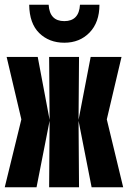

<svg xmlns="http://www.w3.org/2000/svg" viewBox="-20 -789 540 809"><path d="M0 0 70 -286 8 -549H139L189 -284L187 -549H313L311 -284L362 -549H492L430 -286L499 0H366L311 -280L313 0H187L189 -280L134 0ZM251 -609Q316 -609 357.5 -652Q399 -695 399 -769H317Q313 -700 251 -700Q189 -700 185 -769H103Q104 -690 145.5 -649.5Q187 -609 251 -609Z"/></svg>

Font: Noto Sans Mono Condensed Extra
Style: Regular
Weight: 800
Width: 3
Designer: Monotype Design Team
Foundry: Monotype Imaging Inc.
Version: Version 1.900